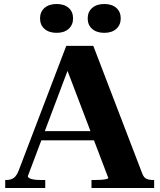

<svg xmlns="http://www.w3.org/2000/svg" viewBox="-20 -939 797 959"><path d="M174 -284H483L484 -238H160ZM302 -625 330 -619 119 -59Q119 -54 126 -49.5Q133 -45 147.5 -42.5Q162 -40 184 -40H206V0H6V-40H12Q35 -40 49.5 -51Q64 -62 74 -89L311 -710H446L691 -71Q699 -51 712.5 -45.5Q726 -40 746 -40H750V0H437V-40H455Q471 -40 486 -41Q501 -42 511 -44.5Q521 -47 521 -50ZM345 -847Q345 -815 323 -795Q301 -775 263 -775Q225 -775 202.5 -794.5Q180 -814 180 -847Q180 -880 202.5 -899.5Q225 -919 263 -919Q301 -919 323 -899.5Q345 -880 345 -847ZM583 -847Q583 -815 561 -795Q539 -775 501 -775Q463 -775 440.5 -794.5Q418 -814 418 -847Q418 -880 440.5 -899.5Q463 -919 501 -919Q539 -919 561 -899.5Q583 -880 583 -847Z"/></svg>

Font: Roboto Serif 120pt Expanded SemiBold
Style: Regular
Weight: 600
Width: 7
Designer: Greg Gazdowicz
Foundry: Commercial Type
Version: Version 1.008